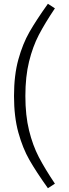

<svg xmlns="http://www.w3.org/2000/svg" viewBox="-20 -857 364 1014"><path d="M270 -813Q217 -734 185 -672.5Q153 -611 133.5 -532Q114 -453 114 -350Q114 -247 133.5 -168Q153 -89 185 -27.5Q217 34 270 113L233 137Q171 50 135.5 -12Q100 -74 77 -157Q54 -240 54 -350Q54 -460 77 -543Q100 -626 135.5 -688Q171 -750 233 -837Z"/></svg>

Font: Statis Sans Light
Style: Regular
Weight: 300
Designer: bBox Type GmbH
Foundry: bBox Type GmbH
Version: Version 1.000